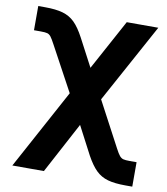

<svg xmlns="http://www.w3.org/2000/svg" viewBox="-82 -602 758 870"><g transform="rotate(10 297.0 -167.0)"><path d="M278.5 -252.6H331.5L487.4 41Q499 63.2 506.7 72.4Q514.3 81.5 523.8 84.2Q533.4 86.8 554.3 86.8H585.3V199.2H554.3Q503.9 199.2 472.4 190.2Q440.8 181.3 417.9 159Q394.9 136.7 371.6 94.3L303.8 -35.2L178.7 199.2H33.5ZM54.7 -421.4H23.7V-532.8H54.7Q105.1 -532.8 137 -523.6Q168.9 -514.4 191.8 -492Q214.8 -469.5 237.9 -425.9L305.2 -298.2L431.3 -530.3H576.5L336.6 -91H274.6L122.2 -372.6Q108.8 -397.9 101.6 -407Q94.4 -416.1 85.2 -418.7Q76.1 -421.4 54.7 -421.4Z"/></g></svg>

Font: Pretendard Std Variable
Style: Regular
Weight: 400
Designer: Base glyphs from Inter by Rasmus Andersson; Hangeul glyphs from Noto Sans CJK(Source Han Sans) by Jang Soo-young and Kan
Foundry: Kil Hyung-jin
Version: Version 1.309;Glyphs 3.2 (3225)